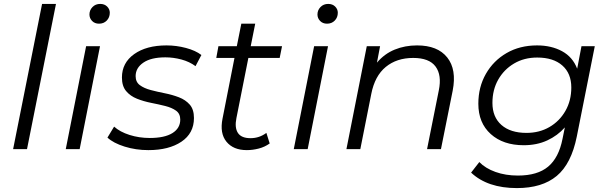

<svg xmlns="http://www.w3.org/2000/svg" viewBox="-20 -762 3106 981"><path d="M47 0 195 -742H266L118 0Z M316 0 420 -526H491L387 0ZM486 -641Q464 -641 450.5 -655Q437 -669 437 -688Q437 -710 452.5 -726Q468 -742 492 -742Q514 -742 527.5 -728.5Q541 -715 541 -697Q541 -673 525.5 -657Q510 -641 486 -641Z M738 5Q674 5 616.5 -13Q559 -31 529 -59L563 -115Q593 -88 642 -72.5Q691 -57 745 -57Q821 -57 861 -82Q901 -107 901 -151Q901 -181 879.5 -196.5Q858 -212 824 -220.5Q790 -229 752 -236.5Q714 -244 680 -257.5Q646 -271 624.5 -296.5Q603 -322 603 -366Q603 -441 665.5 -485.5Q728 -530 831 -530Q881 -530 930 -517Q979 -504 1009 -481L979 -424Q948 -447 907 -458Q866 -469 825 -469Q752 -469 712.5 -442Q673 -415 673 -373Q673 -343 694.5 -327Q716 -311 750 -302Q784 -293 822 -285.5Q860 -278 894 -265Q928 -252 949.5 -227.5Q971 -203 971 -159Q971 -81 907 -38Q843 5 738 5Z M1241 5Q1172 5 1137 -38Q1102 -81 1117 -156L1178 -466H1085L1096 -526H1190L1213 -641H1284L1261 -526H1421L1409 -466H1249L1188 -159Q1178 -110 1195.5 -83Q1213 -56 1260 -56Q1305 -56 1341 -83L1358 -29Q1333 -11 1302 -3Q1271 5 1241 5Z M1481 0 1585 -526H1656L1552 0ZM1651 -641Q1629 -641 1615.5 -655Q1602 -669 1602 -688Q1602 -710 1617.5 -726Q1633 -742 1657 -742Q1679 -742 1692.5 -728.5Q1706 -715 1706 -697Q1706 -673 1690.5 -657Q1675 -641 1651 -641Z M2111 -530Q2216 -530 2265 -468.5Q2314 -407 2293 -299L2233 0H2162L2222 -300Q2238 -378 2205.5 -422Q2173 -466 2091 -466Q2007 -466 1951 -420Q1895 -374 1877 -282L1821 0H1750L1854 -526H1922L1906 -442Q1944 -487 1996.5 -508.5Q2049 -530 2111 -530Z M2621 199Q2471 199 2387 120L2429 66Q2460 98 2511.5 116.5Q2563 135 2626 135Q2726 135 2780.5 89.5Q2835 44 2854 -52L2866 -111Q2829 -69 2776 -44.5Q2723 -20 2656 -20Q2551 -20 2487.5 -77Q2424 -134 2424 -232Q2424 -317 2462.5 -384.5Q2501 -452 2568.5 -491Q2636 -530 2724 -530Q2797 -530 2851.5 -500.5Q2906 -471 2929 -411L2951 -526H3019L2927 -64Q2899 75 2824.5 137Q2750 199 2621 199ZM2670 -83Q2736 -83 2787.5 -113Q2839 -143 2869 -195.5Q2899 -248 2899 -315Q2899 -387 2853 -427.5Q2807 -468 2725 -468Q2658 -468 2606.5 -437.5Q2555 -407 2525.5 -355Q2496 -303 2496 -236Q2496 -164 2542 -123.5Q2588 -83 2670 -83Z"/></svg>

Font: Montserrat
Style: Italic
Weight: 400
Italic angle: -11.3°
Designer: Julieta Ulanovsky
Foundry: Julieta Ulanovsky
Version: Version 9.000; ttfautohint (v1.8.4.7-5d5b)